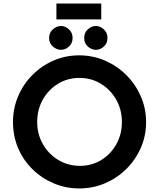

<svg xmlns="http://www.w3.org/2000/svg" viewBox="-20 -1051 893 1079"><path d="M53 -366Q53 -441 81.5 -509Q110 -577 161.5 -629Q213 -681 280.5 -710.5Q348 -740 425 -740Q502 -740 570 -710.5Q638 -681 690 -629Q742 -577 771.5 -509Q801 -441 801 -365Q801 -288 771.5 -220.5Q742 -153 690 -101.5Q638 -50 570 -21Q502 8 425 8Q349 8 281 -21Q213 -50 161.5 -101Q110 -152 81.5 -219.5Q53 -287 53 -366ZM189 -365Q189 -297 221 -241Q253 -185 307.5 -152Q362 -119 430 -119Q496 -119 549.5 -152Q603 -185 634 -241Q665 -297 665 -365Q665 -435 633 -491Q601 -547 547.5 -580Q494 -613 427 -613Q359 -613 305.5 -580Q252 -547 220.5 -491Q189 -435 189 -365ZM256 -838Q256 -867 277 -886Q298 -905 323 -905Q347 -905 367.5 -886Q388 -867 388 -838Q388 -808 367.5 -789.5Q347 -771 323 -771Q298 -771 277 -789.5Q256 -808 256 -838ZM453 -838Q453 -867 473.5 -886Q494 -905 519 -905Q543 -905 563.5 -886Q584 -867 584 -838Q584 -808 563.5 -789.5Q543 -771 519 -771Q494 -771 473.5 -789.5Q453 -808 453 -838ZM297 -1031H549V-942H297Z"/></svg>

Font: Reem Kufi Fun SemiBold
Style: Regular
Weight: 600
Designer: Khaled Hosny
Version: Version 1.005